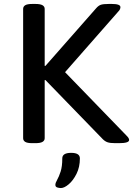

<svg xmlns="http://www.w3.org/2000/svg" viewBox="-20 -722 673 971"><path d="M143 2Q118 2 107.5 -4.5Q97 -11 97 -23V-677Q97 -689 107.5 -695.5Q118 -702 143 -702H159Q184 -702 195 -695.5Q206 -689 206 -677V-389H210L466 -680Q478 -694 490.5 -698Q503 -702 530 -702H546Q589 -702 589 -686Q589 -682 587 -676Q585 -670 575 -660L309 -357L619 -37Q628 -28 630.5 -23Q633 -18 633 -14Q633 2 582 2H563Q537 2 524 -2.5Q511 -7 500 -18L210 -317H206V-23Q206 -11 195 -4.5Q184 2 159 2ZM288 229Q279 229 269.5 226Q260 223 260 213Q260 203 269 187.5Q278 172 286.5 146Q295 120 295 79Q295 51 340 51Q384 51 384 79Q384 123 367 157Q350 191 327.5 210Q305 229 288 229Z"/></svg>

Font: Asap Semi Expanded Medium
Style: Regular
Weight: 500
Width: 6
Designer: Pablo Cosgaya
Foundry: Omnibus-Type
Version: Version 3.001; ttfautohint (v1.8.4.7-5d5b)